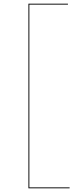

<svg xmlns="http://www.w3.org/2000/svg" viewBox="-20 -810 429 1040"><path d="M348 -785H139V205H357V210H134V-790H348Z"/></svg>

Font: Hepta Slab Hairline
Style: Regular
Weight: 400
Designer: Michael LaGattuta
Foundry: Michael LaGattuta
Version: Version 1.100; ttfautohint (v1.8) -l 8 -r 50 -G 200 -x 14 -D